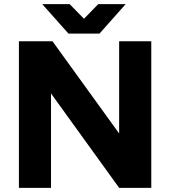

<svg xmlns="http://www.w3.org/2000/svg" viewBox="-20 -906 821 926"><path d="M71.2 -707H233.2L554.6 -262.2V-707H709.6V0H554.6L226 -455.4V0H71.2ZM319.2 -748.2 454 -886.2H586.2L459.8 -744H319.2ZM183.6 -886.2H315.8L450.8 -748.2V-744H310.2Z"/></svg>

Font: 寒蝉端黑体 Light
Style: Regular
Weight: 300
Designer: ChillDuanSans {Warren2060}; 
Source Han Sans {Ryoko NISHIZUKA 西塚涼子 (kana, bopomofo & ideographs); Paul D. Hunt (Latin, G
Foundry: ChillType&Adobe
Version: Version 1.300;Glyphs 3.3 (3306)